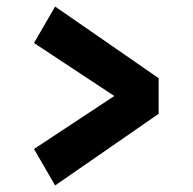

<svg xmlns="http://www.w3.org/2000/svg" viewBox="-20 -552 590 587"><path d="M148.5 15 84 -96.5 329.5 -258.5 84 -420.5 148.5 -532 465 -313V-204Z"/></svg>

Font: Trispace SemiCondensed ExtraBold
Style: Regular
Weight: 800
Width: 4
Designer: Tyler Finck
Foundry: Etcetera Type Company
Version: Version 1.210; ttfautohint (v1.8.3)